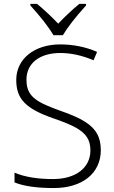

<svg xmlns="http://www.w3.org/2000/svg" viewBox="-20 -951 585 981"><path d="M419.4 -931.2H385.3C348.6 -900.9 312.5 -867.2 277.3 -830.1C242.7 -866.7 206.5 -900.4 169.4 -931.2H135.3V-922.9C189.5 -863.3 228.5 -812.5 253.4 -771H301.3C324.7 -811 364.3 -861.8 419.4 -922.9ZM495.1 -184.1C495.1 -216.8 488.8 -244.6 476.1 -267.6C450.2 -313.5 400.4 -346.2 289.1 -384.8C235.8 -403.8 198.7 -419.9 176.8 -433.6C133.3 -460.4 115.2 -491.2 115.2 -543.9C115.2 -627.9 182.6 -680.2 288.1 -680.2C342.3 -680.2 398.9 -668 458 -643.1L476.1 -686C417 -711.4 354 -724.1 287.1 -724.1C155.8 -724.1 63 -649.9 63 -543C63 -445.8 109.9 -395.5 255.9 -345.2C305.7 -328.1 343.3 -312.5 369.1 -297.9C420.4 -268.6 441.9 -236.3 441.9 -182.1C441.9 -94.7 368.2 -36.1 251 -36.1C171.4 -36.1 105.5 -46.9 54.2 -68.8V-19C100.6 0 167.5 9.8 254.9 9.8C399.9 9.8 495.1 -64.9 495.1 -184.1Z"/></svg>

Font: Open Sans 300
Style: Regular
Weight: 300
Foundry: Ascender Corporation
Version: Version 1.100;PS 001.100;hotconv 1.0.88;makeotf.lib2.5.64775